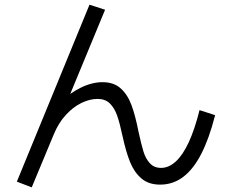

<svg xmlns="http://www.w3.org/2000/svg" viewBox="-20 -771 978 818"><path d="M51.8 2.9 115.2 27.3 209 -198.2C222.7 -231.4 240.1 -259.4 261.2 -282.2C282.4 -305 304.7 -321.9 328.1 -333C351.6 -344.1 374 -349.6 395.5 -349.6C417.6 -349.6 435.2 -343.1 448.2 -330.1C461.3 -317.1 471.5 -300 479 -278.8C486.5 -257.6 494.1 -228.5 502 -191.4C511.7 -146.5 522.5 -109.5 534.2 -80.6C545.9 -51.6 562 -28.3 582.5 -10.7C603 6.8 629.6 15.6 662.1 15.6C698.6 15.6 731.3 4.7 760.3 -17.1C789.2 -38.9 814.9 -71.6 837.4 -115.2C859.9 -158.9 879.6 -213.9 896.5 -280.3L830.1 -301.8C816.4 -247.1 801.1 -201.5 784.2 -165C767.3 -128.6 748.9 -101.2 729 -83C709.1 -64.8 688.2 -55.7 666 -55.7C646.5 -55.7 630.7 -62.2 618.7 -75.2C606.6 -88.2 597.5 -104.8 591.3 -125C585.1 -145.2 578.1 -173.2 570.3 -209C561.2 -255.9 551.1 -294.1 540 -323.7C529 -353.4 513.7 -377 494.1 -394.5C474.6 -412.1 448.9 -420.9 417 -420.9C387 -420.9 356.1 -413.1 324.2 -397.5C292.3 -381.8 262 -360.4 233.4 -333L256.8 -316.4L427.7 -729.5L361.3 -751Z"/></svg>

Font: Pretendard Variable
Style: Regular
Weight: 400
Designer: Base glyphs from Inter by Rasmus Andersson; Hangeul glyphs from Noto Sans CJK(Source Han Sans) by Jang Soo-young and Kan
Foundry: Kil Hyung-jin
Version: Version 1.309;Glyphs 3.2 (3225)